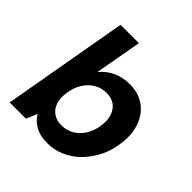

<svg xmlns="http://www.w3.org/2000/svg" viewBox="-191 -873 1037 1037"><g transform="rotate(45 327.5 -354.0)"><path d="M321 12Q279 12 250 1Q221 -10 202.5 -27Q184 -44 173 -63L146 0H22L149 -720H289L241 -451Q273 -490 316.5 -509.5Q360 -529 411 -529Q478 -529 524.5 -496Q571 -463 592.5 -405Q614 -347 604 -273Q597 -213 572 -161Q547 -109 509 -70Q471 -31 423 -9.5Q375 12 321 12ZM307 -110Q346 -110 378.5 -129Q411 -148 432.5 -183Q454 -218 460 -264Q466 -307 454.5 -339.5Q443 -372 418 -389.5Q393 -407 356 -407Q317 -407 284.5 -387.5Q252 -368 230.5 -333Q209 -298 203 -251Q197 -208 208 -176.5Q219 -145 244.5 -127.5Q270 -110 307 -110Z"/></g></svg>

Font: DM Sans 11pt ExtraBold
Style: Italic
Weight: 800
Italic angle: -10°
Version: Version 4.004;gftools[0.9.30]